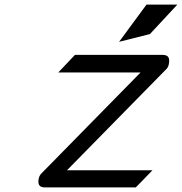

<svg xmlns="http://www.w3.org/2000/svg" viewBox="-20 -820 798 840"><path d="M636 -671 756 -800H621L501 -637ZM149 -37C145 -12 152 0 178 0H574L647 -75H273L710 -520C715 -526 718 -534 719 -542C723 -567 717 -580 690 -580H308L235 -503H595L161 -61C155 -55 151 -47 149 -37Z"/></svg>

Font: Charger Monospace
Style: Regular
Weight: 400
Designer: Jasper
Foundry: Cannot Into Space Fonts
Version: Version 0.980